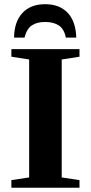

<svg xmlns="http://www.w3.org/2000/svg" viewBox="-20 -887 429 907"><path d="M271.5 -48.8 355.5 -36.1V0H33.7V-36.1L117.7 -48.8V-606L33.7 -619.1V-654.8H355.5V-619.1L271.5 -606ZM193.4 -867.2Q260.7 -867.2 299.3 -826.9Q337.9 -786.6 340.3 -709.5H291Q282.7 -750.5 257.8 -766.8Q232.9 -783.2 193.4 -783.2Q154.3 -783.2 130.4 -767.1Q106.4 -751 95.7 -709.5H46.4Q47.4 -784.2 85.9 -825.7Q124.5 -867.2 193.4 -867.2Z"/></svg>

Font: Liberation Serif
Style: Bold
Weight: 700
Designer: Steve Matteson
Foundry: Ascender Corporation
Version: Version 2.1.5